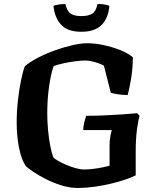

<svg xmlns="http://www.w3.org/2000/svg" viewBox="-20 -935 794 955"><path d="M367 0Q327 0 285.5 -13Q244 -26 207.5 -44.5Q171 -63 145 -81Q119 -99 109 -108Q87 -139 75 -198.5Q63 -258 63 -324Q63 -382 69.5 -438.5Q76 -495 85.5 -540Q95 -585 104 -606Q129 -627 168 -647.5Q207 -668 253 -684.5Q299 -701 341.5 -710.5Q384 -720 414 -720Q451 -720 494 -711Q537 -702 576.5 -686.5Q616 -671 641 -650Q640 -589 631.5 -540Q623 -491 615 -462Q586 -463 563.5 -466.5Q541 -470 531 -474L497 -608Q486 -615 468.5 -621Q451 -627 434 -630.5Q417 -634 404 -634Q383 -634 352.5 -630Q322 -626 293 -619.5Q264 -613 247 -606Q240 -588 234 -560.5Q228 -533 223.5 -500.5Q219 -468 217 -435Q215 -402 215 -373Q215 -331 219 -288Q223 -245 230 -209Q237 -173 246 -151Q252 -145 269 -135Q286 -125 309.5 -115Q333 -105 356.5 -98.5Q380 -92 399 -92Q419 -92 443.5 -95Q468 -98 490 -102.5Q512 -107 525 -111V-211Q525 -236 529 -257.5Q533 -279 536 -288H394Q394 -306 399.5 -327.5Q405 -349 409 -359Q450 -359 497 -361Q544 -363 588 -366Q632 -369 662 -372L674 -359Q668 -339 661.5 -292Q655 -245 655 -183V-63Q638 -54 606.5 -43Q575 -32 534 -22Q493 -12 449.5 -6Q406 0 367 0ZM385 -777Q314 -777 282.5 -813.5Q251 -850 246 -906Q253 -909 269.5 -912Q286 -915 305 -915Q313 -880 331 -867.5Q349 -855 385 -855Q421 -855 439.5 -867.5Q458 -880 465 -915Q490 -915 504 -912Q518 -909 524 -906Q519 -845 485.5 -811Q452 -777 385 -777Z"/></svg>

Font: Texturina Medium 12pt
Style: Bold
Weight: 700
Version: Version 1.002